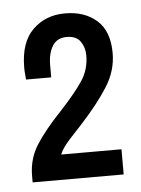

<svg xmlns="http://www.w3.org/2000/svg" viewBox="-39 -768 351 479"><g transform="rotate(-5 136.5 -528.5)"><path d="M251 -626Q251 -582 226 -542.5Q201 -503 157 -455Q151 -448 138 -434.5Q125 -421 115.5 -409Q106 -397 101 -385H252V-322H24V-338Q24 -381 46 -415.5Q68 -450 109 -493Q148 -535 166.5 -563Q185 -591 185 -626Q185 -646 174.5 -661Q164 -676 140 -676Q116 -676 104.5 -657.5Q93 -639 93 -610V-579H30Q30 -582 29 -590.5Q28 -599 28 -609Q28 -672 60 -703.5Q92 -735 141 -735Q190 -735 220.5 -708Q251 -681 251 -626Z"/></g></svg>

Font: Archivo Narrow
Style: Regular
Weight: 400
Designer: Hector Gatti
Foundry: Omnibus-Type
Version: Version 1.003